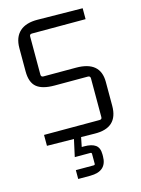

<svg xmlns="http://www.w3.org/2000/svg" viewBox="-126 -709 722 986"><g transform="rotate(-15 235.5 -216.0)"><path d="M266 152V100Q266 93 259 93H176L196 2L53 0V-58H348Q361 -58 361 -70V-276Q361 -289 348 -289H171Q106 -289 76 -314Q46 -339 46 -398V-521Q46 -579 79 -609Q112 -639 175 -638L413 -635V-577H128Q115 -577 115 -565V-362Q115 -349 128 -349H301Q430 -349 430 -239V-112Q430 6 305 3L234 2L224 52H237Q277 52 297 66.5Q317 81 317 116V126Q317 206 228 206H164V159H259Q266 159 266 152Z"/></g></svg>

Font: Gemunu Libre Light
Style: Regular
Weight: 300
Designer: Puspanada Ekanayake, Sola Matas, Pathum Egodawatta, Kosala Senevirathne
Foundry: mooniak
Version: Version 1.100